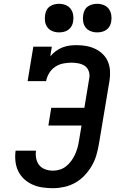

<svg xmlns="http://www.w3.org/2000/svg" viewBox="-20 -980 640 1008"><path d="M258 8Q230 8 202.5 4Q175 0 150.5 -11Q126 -22 106.5 -40Q87 -58 75.5 -82Q64 -106 61 -134Q58 -162 62 -189H169Q166 -169 170 -148.5Q174 -128 186 -113Q198 -98 217.5 -91Q237 -84 258 -84Q276 -84 294 -89.5Q312 -95 327 -107Q342 -119 353.5 -134.5Q365 -150 373 -167Q381 -184 386 -201.5Q391 -219 394 -237L408 -321H234L249 -414H423L449 -572Q452 -590 445.5 -607.5Q439 -625 424.5 -634.5Q410 -644 391.5 -647.5Q373 -651 355 -651Q333 -651 311 -646.5Q289 -642 269.5 -629Q250 -616 238 -596Q226 -576 222 -554H125L155 -735H252L244 -684Q257 -700 273.5 -712Q290 -724 308 -731Q326 -738 344.5 -740.5Q363 -743 382 -743Q408 -743 433 -738.5Q458 -734 480 -723.5Q502 -713 519.5 -696Q537 -679 546.5 -656.5Q556 -634 557.5 -608.5Q559 -583 555 -557L499 -222Q494 -193 485.5 -164Q477 -135 461 -108Q445 -81 423 -58Q401 -35 374 -20Q347 -5 317 1.5Q287 8 258 8ZM490 -810Q472 -810 455.5 -816.5Q439 -823 429 -836.5Q419 -850 416.5 -867.5Q414 -885 417 -903Q419 -916 425 -927.5Q431 -939 442 -946.5Q453 -954 465.5 -957Q478 -960 490 -960Q508 -960 524.5 -953.5Q541 -947 551 -933.5Q561 -920 564 -902.5Q567 -885 564 -867Q562 -854 555.5 -842.5Q549 -831 538.5 -823.5Q528 -816 515.5 -813Q503 -810 490 -810ZM290 -810Q272 -810 255.5 -816.5Q239 -823 229 -836.5Q219 -850 216.5 -867.5Q214 -885 217 -903Q219 -916 225 -927.5Q231 -939 242 -946.5Q253 -954 265.5 -957Q278 -960 290 -960Q308 -960 324.5 -953.5Q341 -947 351 -933.5Q361 -920 364 -902.5Q367 -885 364 -867Q362 -854 355.5 -842.5Q349 -831 338.5 -823.5Q328 -816 315.5 -813Q303 -810 290 -810Z"/></svg>

Font: Iosevka Curly Slab SmBdExObl
Style: Regular
Weight: 600
Width: 7
Italic angle: -9°
Monospace: yes
Designer: Belleve Invis
Foundry: Belleve Invis
Version: Version 11.1.0; ttfautohint (v1.8.3)